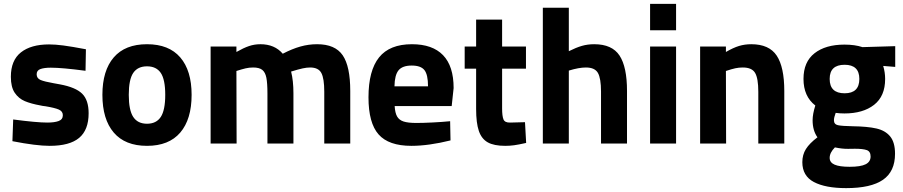

<svg xmlns="http://www.w3.org/2000/svg" viewBox="-20 -740 4655 990"><path d="M44 -12 48 -124Q169 -108 224 -108Q261 -108 282.5 -116Q304 -124 304 -146Q304 -166 283.5 -175Q263 -184 215 -192Q197 -194 190 -196Q140 -205 108 -218.5Q76 -232 56 -261.5Q36 -291 36 -344Q36 -429 88 -470Q140 -511 233 -511Q265 -511 307 -505.5Q349 -500 423 -486L421 -375Q300 -391 242 -391Q208 -391 188.5 -384Q169 -377 169 -357Q169 -336 189.5 -327.5Q210 -319 256 -311L289 -305Q370 -290 403.5 -257Q437 -224 437 -156Q437 -70 388 -29Q339 12 236 12Q167 12 44 -12Z M508 -251Q508 -376 566.5 -444Q625 -512 738 -512Q851 -512 909.5 -444Q968 -376 968 -251Q968 -125 909.5 -56.5Q851 12 738 12Q625 12 566.5 -56.5Q508 -125 508 -251ZM832 -251Q832 -330 809 -364Q786 -398 738 -398Q690 -398 667 -364Q644 -330 644 -251Q644 -172 667 -137Q690 -102 738 -102Q786 -102 809 -137Q832 -172 832 -251Z M1786 -271V0H1652V-267Q1652 -335 1637 -363.5Q1622 -392 1579 -392Q1562 -392 1541 -387.5Q1520 -383 1481 -371Q1493 -324 1493 -259V0H1359V-257Q1359 -311 1353.5 -339Q1348 -367 1332.5 -379.5Q1317 -392 1285 -392Q1265 -392 1246 -387.5Q1227 -383 1199 -374L1200 0H1066V-500H1199V-472Q1236 -493 1264 -502.5Q1292 -512 1323 -512Q1396 -512 1438 -463Q1486 -488 1528.5 -500Q1571 -512 1615 -512Q1708 -512 1747 -455Q1786 -398 1786 -271Z M2309 -193H2015Q2017 -158 2027.5 -139.5Q2038 -121 2061 -113.5Q2084 -106 2127 -106Q2161 -106 2211 -108.5Q2261 -111 2301 -115L2303 -16Q2190 12 2101 12Q1984 12 1932 -47Q1880 -106 1880 -238Q1880 -376 1934.5 -444Q1989 -512 2104 -512Q2210 -512 2264.5 -455.5Q2319 -399 2319 -286ZM2187 -295Q2187 -355 2168.5 -378.5Q2150 -402 2103 -402Q2055 -402 2035 -377.5Q2015 -353 2014 -295Z M2693 -3Q2653 6 2630.5 9Q2608 12 2585 12Q2527 12 2495 -6Q2463 -24 2449 -65Q2435 -106 2435 -178V-386H2376V-500H2435V-639H2569V-500H2692V-386H2569V-181Q2569 -142 2576 -124.5Q2583 -107 2611 -108L2687 -110Z M3213 -271V0H3079V-268Q3079 -336 3063 -364Q3047 -392 3001 -392Q2965 -392 2913 -376V0H2779V-700H2913V-476Q2951 -495 2980.5 -503.5Q3010 -512 3044 -512Q3136 -512 3174.5 -453.5Q3213 -395 3213 -271Z M3332 -720H3466V-584H3332ZM3332 -500H3466V0H3332Z M4024 -271V0H3890V-267Q3890 -336 3873.5 -364Q3857 -392 3810 -392Q3790 -392 3771.5 -388Q3753 -384 3723 -374L3724 0H3590V-500H3723V-472Q3761 -494 3790.5 -503Q3820 -512 3854 -512Q3946 -512 3985 -453Q4024 -394 4024 -271Z M4596 -395 4534 -400Q4544 -367 4544 -333Q4544 -244 4487 -199.5Q4430 -155 4334 -155Q4310 -155 4289 -158Q4280 -134 4280 -120Q4280 -99 4300.5 -94.5Q4321 -90 4377 -89Q4453 -88 4499 -77.5Q4545 -67 4570 -36.5Q4595 -6 4595 53Q4595 144 4533 187Q4471 230 4343 230Q4236 230 4176.5 198.5Q4117 167 4117 96Q4117 58 4135.5 28.5Q4154 -1 4195 -32Q4170 -67 4170 -120Q4170 -152 4184 -196Q4123 -243 4123 -333Q4123 -421 4180 -465.5Q4237 -510 4334 -510Q4388 -510 4427 -497L4596 -502ZM4411 -333Q4411 -406 4335 -406Q4258 -406 4258 -333Q4258 -259 4335 -259Q4411 -259 4411 -333ZM4285 20Q4258 47 4258 74Q4258 98 4283.5 109Q4309 120 4361 120Q4418 120 4443.5 107Q4469 94 4469 67Q4469 41 4449.5 34Q4430 27 4388 27Q4384 27 4353.5 27.5Q4323 28 4285 20Z"/></svg>

Font: Cairo
Style: Bold
Weight: 700
Designer: Mohamed Gaber
Foundry: Kief Type Foundry
Version: Version 2.100